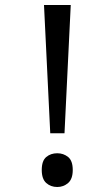

<svg xmlns="http://www.w3.org/2000/svg" viewBox="-20 -734 423 768"><path d="M181 -201 156 -714H263L238 -201ZM147 -54Q147 -91 165 -106Q183 -121 209 -121Q234 -121 252.5 -106Q271 -91 271 -54Q271 -18 252.5 -2Q234 14 209 14Q183 14 165 -2Q147 -18 147 -54Z"/></svg>

Font: lkannada15
Style: Book
Weight: 400
Designer: Jelle Bosma - Monotype Design Team
Foundry: Monotype Imaging Inc.
Version: Version 2.003